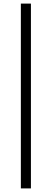

<svg xmlns="http://www.w3.org/2000/svg" viewBox="-20 -828 288 1068"><path d="M96 220V-808H152V220Z"/></svg>

Font: Encode Sans Semi Expanded Light
Style: Regular
Weight: 300
Width: 6
Designer: Multiple Designers
Foundry: Impallari Type
Version: Version 3.000; ttfautohint (v1.8.3) -l 8 -r 50 -G 200 -x 14 